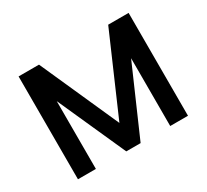

<svg xmlns="http://www.w3.org/2000/svg" viewBox="-133 -864 1148 1067"><g transform="rotate(-30 441.0 -330.0)"><path d="M444 -156 663 -660H794V0H680V-435L490 0H398L203 -435V0H88V-660H219Z"/></g></svg>

Font: Quattrocento Sans
Style: Bold
Weight: 700
Designer: Pablo Impallari
Foundry: Pablo Impallari, Igino Marini, Brenda Gallo
Version: Version 2.000